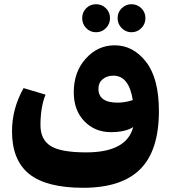

<svg xmlns="http://www.w3.org/2000/svg" viewBox="-20 -627 821 911"><path d="M436 -474Q408 -474 389 -493.5Q370 -513 370 -541Q370 -569 389 -588Q408 -607 436 -607Q463 -607 482.5 -588Q502 -569 502 -541Q502 -513 482.5 -493.5Q463 -474 436 -474ZM650.5 -493.5Q631 -474 604 -474Q577 -474 557.5 -493.5Q538 -513 538 -541Q538 -569 557.5 -588Q577 -607 604 -607Q631 -607 650.5 -588Q670 -569 670 -541Q670 -513 650.5 -493.5ZM524 -412Q612 -412 673 -333.5Q734 -255 734 -100Q734 87 645.5 175.5Q557 264 375 264Q200 264 118.5 198.5Q37 133 37 -4Q37 -112 92 -209L196 -178Q172 -118 172 -33Q172 35 220 65.5Q268 96 389 96Q581 96 612 -24Q574 0 506 0Q430 0 380 -52Q330 -104 330 -189Q330 -286 387 -349Q444 -412 524 -412ZM447 -206Q447 -140 538 -140Q572 -140 610 -152Q592 -268 518 -268Q487 -268 467 -251Q447 -234 447 -206Z"/></svg>

Font: FiraGO ExtraBold
Style: Regular
Weight: 800
Designer: bBox Type
Foundry: bBox Type GmbH
Version: Version 1.001;PS 001.001;hotconv 1.0.88;makeotf.lib2.5.64775